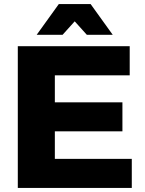

<svg xmlns="http://www.w3.org/2000/svg" viewBox="-20 -929 715 949"><path d="M68 -700.6H621.1V-556.7H251.1V-423.1H585.1V-279.7H251.1V-143.9H631.4V0H68ZM270.7 -908.9H427.9L537.1 -757.1H409.1L303.3 -874.6H395.3L289.4 -757.1H161.4Z"/></svg>

Font: Alexandria
Style: Regular
Weight: 400
Designer: Mohamed Gaber
Foundry: Kief Type Foundry
Version: Version 5.100